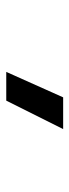

<svg xmlns="http://www.w3.org/2000/svg" viewBox="180 -1015 226 626"><g transform="rotate(90 293.0 -702.0)"><path d="M214.4 -609.4 297.4 -794.9H400.9L308.1 -609.4Z"/></g></svg>

Font: Cascadia Mono
Style: Regular
Weight: 400
Monospace: yes
Designer: Aaron Bell
Foundry: Saja Typeworks
Version: Version 2102.003